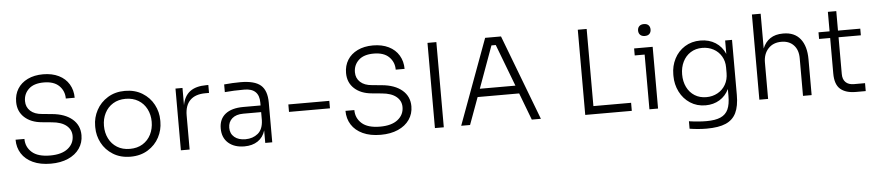

<svg xmlns="http://www.w3.org/2000/svg" viewBox="-49 -1090 7478 1639"><g transform="rotate(-5 3689.5 -271.0)"><path d="M65 -213H141Q141 -144 192 -98.5Q243 -53 348 -53Q447 -53 500 -95Q553 -137 553 -203Q553 -257 510.5 -292Q468 -327 387 -334L303 -342Q209 -350 153.5 -401Q98 -452 98 -534Q98 -597 128 -645.5Q158 -694 214.5 -721.5Q271 -749 347 -749Q424 -749 481 -721Q538 -693 568.5 -642Q599 -591 599 -526H523Q523 -591 478.5 -635Q434 -679 347 -679Q262 -679 218 -637.5Q174 -596 174 -534Q174 -483 209.5 -450Q245 -417 310 -412L394 -404Q504 -394 566.5 -341Q629 -288 629 -203Q629 -139 594.5 -89Q560 -39 496.5 -11Q433 17 348 17Q258 17 194.5 -12.5Q131 -42 98 -94Q65 -146 65 -213Z M752 -258V-272Q752 -342 786 -405.5Q820 -469 883.5 -508Q947 -547 1031 -547Q1116 -547 1179.5 -508Q1243 -469 1276.5 -405.5Q1310 -342 1310 -272V-258Q1310 -188 1277 -125Q1244 -62 1180.5 -22.5Q1117 17 1031 17Q945 17 881.5 -22.5Q818 -62 785 -125Q752 -188 752 -258ZM1236 -265Q1236 -325 1211 -374Q1186 -423 1139.5 -451Q1093 -479 1031 -479Q969 -479 923 -451Q877 -423 852 -374Q827 -325 827 -265Q827 -205 851.5 -156Q876 -107 922 -78.5Q968 -50 1031 -50Q1095 -50 1141 -78.5Q1187 -107 1211.5 -156Q1236 -205 1236 -265Z M1463 -529H1523V-381Q1537 -459 1587.5 -497Q1638 -535 1728 -535H1745V-467H1714Q1628 -467 1583 -422.5Q1538 -378 1538 -292V0H1463Z M2186 -107Q2168 -48 2121.5 -17Q2075 14 2007 14Q1921 14 1869.5 -31Q1818 -76 1818 -156Q1818 -236 1872 -279Q1926 -322 2026 -322H2174V-347Q2174 -469 2047 -469Q1954 -469 1880 -462V-528Q1954 -535 2020 -535Q2141 -535 2193.5 -489.5Q2246 -444 2246 -340V0H2186ZM2021 -46Q2084 -46 2127.5 -81.5Q2171 -117 2174 -195V-265H2021Q1959 -265 1925 -235Q1891 -205 1891 -155Q1891 -105 1926 -75.5Q1961 -46 2021 -46Z M2411 -310H2762V-246H2411Z M2892 -213H2968Q2968 -144 3019 -98.5Q3070 -53 3175 -53Q3274 -53 3327 -95Q3380 -137 3380 -203Q3380 -257 3337.5 -292Q3295 -327 3214 -334L3130 -342Q3036 -350 2980.5 -401Q2925 -452 2925 -534Q2925 -597 2955 -645.5Q2985 -694 3041.5 -721.5Q3098 -749 3174 -749Q3251 -749 3308 -721Q3365 -693 3395.5 -642Q3426 -591 3426 -526H3350Q3350 -591 3305.5 -635Q3261 -679 3174 -679Q3089 -679 3045 -637.5Q3001 -596 3001 -534Q3001 -483 3036.5 -450Q3072 -417 3137 -412L3221 -404Q3331 -394 3393.5 -341Q3456 -288 3456 -203Q3456 -139 3421.5 -89Q3387 -39 3323.5 -11Q3260 17 3175 17Q3085 17 3021.5 -12.5Q2958 -42 2925 -94Q2892 -146 2892 -213Z M3640 -730H3716V0H3640Z M4134 -730H4270L4548 0H4470L4382 -232H4026L3941 0H3865ZM4356 -301 4219 -661H4182L4051 -301Z M4928 -730H5004V-69H5327V0H4928Z M5478 -469H5393V-529H5552V0H5478ZM5440 -678Q5440 -701 5454 -715Q5468 -729 5494 -729Q5520 -729 5533.5 -715Q5547 -701 5547 -678Q5547 -655 5533.5 -641Q5520 -627 5494 -627Q5468 -627 5454 -641Q5440 -655 5440 -678Z M5805 195V131Q5887 143 5955 143Q6031 143 6076 123Q6121 103 6140.5 60Q6160 17 6160 -55V-114Q6132 -56 6079.5 -24Q6027 8 5959 8Q5885 8 5827.5 -29.5Q5770 -67 5738.5 -130Q5707 -193 5707 -265V-279Q5707 -351 5738.5 -412.5Q5770 -474 5828 -510.5Q5886 -547 5962 -547Q6036 -547 6091 -512Q6146 -477 6173 -414V-529H6232V-58Q6232 39 6204 96.5Q6176 154 6115 180.5Q6054 207 5951 207Q5882 207 5805 195ZM6161 -251V-300Q6161 -353 6136 -395Q6111 -437 6068 -460Q6025 -483 5972 -483Q5915 -483 5872 -455.5Q5829 -428 5805.5 -380Q5782 -332 5782 -272Q5782 -211 5805.5 -163Q5829 -115 5872 -88Q5915 -61 5972 -61Q6025 -61 6068.5 -85Q6112 -109 6136.5 -152Q6161 -195 6161 -251Z M6420 -730H6495V-432Q6517 -487 6560.5 -516Q6604 -545 6669 -545H6673Q6768 -545 6818 -482.5Q6868 -420 6868 -307V0H6794V-323Q6794 -394 6755 -435Q6716 -476 6650 -476Q6579 -476 6537 -430.5Q6495 -385 6495 -311V0H6420Z M7068 -168V-472H6973V-529H7068V-696H7140V-529H7331V-472H7140V-157Q7140 -111 7165 -86.5Q7190 -62 7236 -62H7331V6H7247Q7160 6 7114 -34Q7068 -74 7068 -168Z"/></g></svg>

Font: Sora-SIA Light
Style: Regular
Weight: 300
Designer: Jonathan Barnbrook, Julián Moncada
Foundry: Barnbrook Fonts
Version: Version 2.000